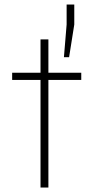

<svg xmlns="http://www.w3.org/2000/svg" viewBox="-20 -833 415 853"><path d="M160 0V-478H34V-510H160V-658H195V-510H341V-478H195V0ZM264 -579 276 -724V-813H310V-724L287 -579Z"/></svg>

Font: Saira Expanded Thin
Style: Regular
Weight: 250
Width: 7
Designer: Hector Gatti with collaboration of the Omnibus-Type team
Foundry: Omnibus-Type
Version: Version 1.101